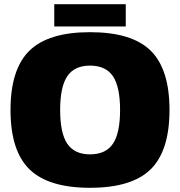

<svg xmlns="http://www.w3.org/2000/svg" viewBox="-20 -873 856 913"><path d="M408 -720Q607 -720 696.5 -632Q786 -544 786 -350Q786 -156 696.5 -68Q607 20 408 20Q210 20 120 -68Q30 -156 30 -350Q30 -544 120 -632Q210 -720 408 -720ZM408 -561Q334 -561 300 -510.5Q266 -460 266 -350Q266 -240 300 -189.5Q334 -139 408 -139Q483 -139 517 -189.5Q551 -240 551 -350Q551 -460 517 -510.5Q483 -561 408 -561ZM238 -853H578V-747H238Z"/></svg>

Font: Fivo Sans Black
Style: Regular
Weight: 900
Designer: Alexander Slobzheninov
Foundry: Alexander Slobzheninov
Version: 1.0